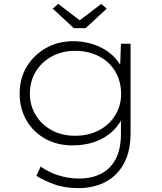

<svg xmlns="http://www.w3.org/2000/svg" viewBox="-20 -747 843 997"><path d="M390 230Q316 230 261.5 210Q207 190 169 166L191 118Q213 134 243 148Q273 162 310.5 171Q348 180 393 180Q456 180 505 155Q554 130 581 78.5Q608 27 608 -53V-140L623 -152Q604 -103 565.5 -66.5Q527 -30 474 -11Q421 8 356 8Q277 8 215 -26.5Q153 -61 117.5 -122Q82 -183 82 -261Q82 -341 119.5 -402Q157 -463 219.5 -498Q282 -533 361 -533Q396 -533 429.5 -526Q463 -519 493.5 -505.5Q524 -492 549.5 -472Q575 -452 594 -426Q613 -400 624 -369L603 -381L608 -520H658V-54Q658 19 637 72.5Q616 126 579 161Q542 196 493 213Q444 230 390 230ZM370 -42Q440 -42 494 -70.5Q548 -99 578.5 -148.5Q609 -198 609 -261Q608 -326 578.5 -376Q549 -426 494.5 -454.5Q440 -483 370 -483Q303 -483 250 -454.5Q197 -426 166.5 -376.5Q136 -327 135 -262Q135 -200 165 -150Q195 -100 248 -71Q301 -42 370 -42ZM363 -601 254 -702 282 -727 409 -630H379L506 -727L534 -702L425 -601Z"/></svg>

Font: Lexend Giga ExtraLight
Style: Regular
Weight: 250
Version: Version 1.007